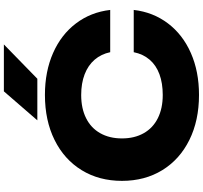

<svg xmlns="http://www.w3.org/2000/svg" viewBox="-48 -967 1032 976"><g transform="rotate(-90 468.0 -479.0)"><path d="M473.5 16.6Q343.3 16.6 244.4 -32.4Q145.5 -81.4 91 -170.1Q36.6 -258.7 36.6 -375Q36.6 -491.3 91 -579.9Q145.5 -668.6 244.4 -717.6Q343.3 -766.6 473.5 -766.6Q592.6 -766.6 686.3 -725.3Q780 -684.1 837.1 -608.7Q894.2 -533.3 905.5 -434.8H690.7Q681 -480.8 652.6 -513.9Q624.2 -547 578.4 -564.7Q532.6 -582.3 473.1 -582.3Q405 -582.3 355.3 -557.4Q305.5 -532.6 279 -485.7Q252.4 -438.8 252.4 -375Q252.4 -311.2 279 -264.3Q305.5 -217.4 355.3 -192.6Q405 -167.7 473.1 -167.7Q533.2 -167.7 578.7 -184.5Q624.2 -201.3 652.6 -234.4Q681 -267.5 690.7 -315.2H905.5Q894.2 -216.7 837.1 -141.3Q780 -65.9 686.3 -24.7Q592.6 16.6 473.5 16.6ZM730.1 -975.3 555.7 -805.2H344.3L491.6 -975.3Z"/></g></svg>

Font: Unbounded Variable
Style: Regular
Weight: 400
Designer: Luke Prowse, Jean-Baptiste Morizot, Fátima Lázaro, Florian Runge
Foundry: NaN
Version: Version 1.600;FEAKit 1.0